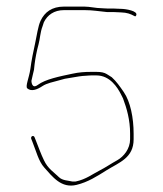

<svg xmlns="http://www.w3.org/2000/svg" viewBox="-20 -602 507 597"><path d="M312.6 -564.5H333C339.1 -564.5 344.6 -563.8 355.4 -563.5C375.6 -562.9 385.8 -558.7 397.9 -552.1C400.8 -550.4 402 -551 403.6 -554.5C409.7 -568.2 370 -574.5 356 -574.5C346.8 -574.5 338.6 -575.5 333 -575.5H314C306.8 -575.5 300 -576.5 295 -576.5C278.7 -576.5 259.3 -581.5 242 -581.5H179C141.2 -581.5 118.8 -564.1 106.3 -537.7C98.1 -520.4 94.8 -492.6 89.2 -467.3C83.9 -443.5 77.8 -414.3 74.4 -387.3C70.4 -359.8 57.9 -333 65 -327.1C77.5 -316.7 94.9 -323 112.1 -334.4C125.2 -343.2 147.8 -347.8 159.7 -351.1L181.7 -357.1C182 -357.1 182.5 -357.3 182.9 -357.3L206.9 -361.3C218.3 -363.2 232.3 -366 247.1 -366.5C250.5 -366.6 257.7 -367.5 263 -367.5L280 -367.5C321.9 -367.5 345.5 -329.9 356.2 -308.6L362.2 -296.6C362.3 -296.3 362.6 -295.8 362.7 -295.4C374.2 -264.7 384.5 -229.4 384.5 -187V-169C384.5 -139.2 364.7 -115.3 345.1 -104.1C325.7 -93.5 308.4 -81.3 289.6 -71.8C269.2 -61.6 247.1 -44.1 215.5 -37.7C214.8 -37.6 213.8 -37.5 213 -37.5H206C205.1 -37.5 203.7 -37.7 202.6 -38C193.6 -40.6 174 -40.3 163.2 -51.2C147.1 -67.2 129.1 -76.9 116.5 -104.1C107.8 -121.6 99.2 -145.9 91.4 -165.4L87.4 -175.4C84.7 -182.2 75.2 -179.3 76.9 -170.9L80.6 -161.6C92.7 -131.4 100 -100.7 117.4 -81.3C143.4 -52.2 170.6 -15.6 217.9 -27.1C253.9 -35.9 281.4 -53.8 311.4 -72.6C350.8 -97.2 395.5 -110.7 395.5 -169V-186C395.5 -235.9 385.4 -285.9 364.8 -315.8C352.9 -333.1 341.8 -349 327.5 -361.9L312.4 -371.4C304.4 -376.4 294.7 -378.5 280 -378.5H263C243.2 -378.5 225.1 -377.2 204.5 -372.7C165.5 -364.4 121.2 -355.8 97.5 -338C78.1 -323.5 77.7 -350.5 77.7 -350.5C80.5 -364 82.9 -372.7 85.7 -385.1L87.6 -402.5C89.9 -420.7 94.1 -443.7 99.9 -464.4C104.5 -480.7 105 -501.6 112.3 -520.3L116.1 -532C116.3 -532.4 116.6 -533.1 116.8 -533.6C127.5 -555 147.8 -570.5 179 -570.5L243 -570.5C269.6 -570.5 286.8 -566.8 312.6 -564.5Z"/></svg>

Font: CiSf OpenHand
Style: Hln
Weight: 400
Foundry: Cannot Into Space Fonts
Version: Version 0.7892